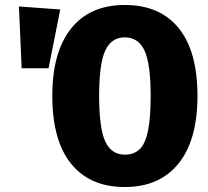

<svg xmlns="http://www.w3.org/2000/svg" viewBox="-20 -733 837 771"><path d="M773 -348Q773 -171 697 -76.5Q621 18 481 18Q341 18 265.5 -75.5Q190 -169 190 -348Q190 -524 265.5 -618.5Q341 -713 481 -713Q622 -713 697.5 -620Q773 -527 773 -348ZM378 -348Q378 -219 402.5 -165.5Q427 -112 481 -112Q519 -112 541.5 -134.5Q564 -157 574.5 -208.5Q585 -260 585 -348Q585 -476 560.5 -529.5Q536 -583 481 -583Q427 -583 402.5 -529.5Q378 -476 378 -348ZM56 -707 222 -695 175 -459H67Z"/></svg>

Font: Fira Sans Condensed ExtraBold
Style: Regular
Weight: 800
Width: 3
Designer: Carrois Corporate & Edenspiekermann AG
Foundry: Carrois Corporate GbR & Edenspiekermann AG
Version: Version 4.203